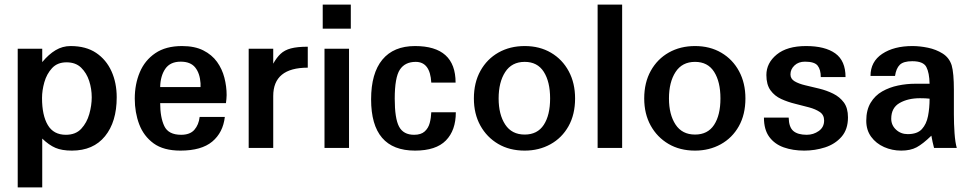

<svg xmlns="http://www.w3.org/2000/svg" viewBox="-20 -648 4254 841"><path d="M57.6 172.9V-434.6H165V-376Q193.4 -410.2 223.6 -428.2Q253.9 -446.3 289.1 -446.3Q356.4 -446.3 400.9 -416.5Q445.3 -386.7 468.3 -335.9Q491.2 -285.2 491.2 -221.7Q491.2 -114.3 439.9 -51.3Q388.7 11.7 294.9 11.7Q251 11.7 222.7 -0.5Q194.3 -12.7 165 -41V172.9ZM268.6 -57.6Q311.5 -57.6 335.9 -84Q360.4 -110.4 371.1 -148.4Q381.8 -186.5 381.8 -221.7Q381.8 -258.8 370.6 -293.5Q359.4 -328.1 335.4 -351.6Q311.5 -375 271.5 -375Q231.4 -375 208 -349.6Q184.6 -324.2 174.3 -288.1Q164.1 -252 164.1 -218.8Q164.1 -142.6 189.5 -100.1Q214.8 -57.6 268.6 -57.6Z M770.5 11.7Q696.3 11.7 652.8 -20Q609.4 -51.8 589.8 -103.5Q570.3 -155.3 570.3 -215.8Q570.3 -279.3 592.3 -331.5Q614.3 -383.8 660.2 -415Q706.1 -446.3 777.3 -446.3Q833 -446.3 870.6 -427.2Q908.2 -408.2 930.7 -377Q953.1 -345.7 962.9 -307.6Q972.7 -269.5 972.7 -231.4Q972.7 -222.7 971.7 -213.9Q970.7 -205.1 969.7 -196.3H681.6Q681.6 -133.8 699.7 -95.7Q717.8 -57.6 773.4 -57.6Q812.5 -57.6 831.5 -79.6Q850.6 -101.6 854.5 -135.7H964.8Q957 -67.4 909.7 -27.8Q862.3 11.7 770.5 11.7ZM681.6 -266.6H858.4Q858.4 -276.4 858.4 -283.2Q855.5 -327.1 835 -352.5Q814.5 -377.9 771.5 -377.9Q725.6 -377.9 704.1 -346.7Q682.6 -315.4 681.6 -266.6Z M1069.3 0V-434.6H1176.8V-369.1Q1191.4 -395.5 1209 -412.1Q1226.6 -428.7 1254.4 -436Q1282.2 -443.4 1328.1 -443.4V-351.6Q1176.8 -351.6 1176.8 -227.5V0Z M1401.4 0V-434.6H1508.8V0ZM1393.6 -522.5V-627.9H1516.6V-522.5Z M1797.9 11.7Q1605.5 11.7 1605.5 -212.9Q1605.5 -327.1 1654.8 -386.7Q1704.1 -446.3 1797.9 -446.3Q1975.6 -446.3 1975.6 -286.1Q1949.2 -286.1 1922.4 -286.1Q1895.5 -286.1 1869.1 -286.1Q1864.3 -377 1800.8 -377Q1753.9 -377 1731.4 -342.8Q1709 -308.6 1709 -215.8Q1709 -128.9 1728 -93.3Q1747.1 -57.6 1793.9 -57.6Q1824.2 -57.6 1840.3 -72.3Q1856.4 -86.9 1862.3 -109.4Q1868.2 -131.8 1869.1 -156.2Q1895.5 -156.2 1922.4 -156.2Q1949.2 -156.2 1976.6 -156.2Q1976.6 -77.1 1933.1 -32.7Q1889.6 11.7 1797.9 11.7Z M2278.3 11.7Q2211.9 11.7 2162.1 -17.6Q2112.3 -46.9 2084 -98.1Q2055.7 -149.4 2055.7 -216.8Q2055.7 -286.1 2084.5 -337.9Q2113.3 -389.6 2163.6 -418Q2213.9 -446.3 2278.3 -446.3Q2343.8 -446.3 2393.6 -417Q2443.4 -387.7 2471.2 -335.9Q2499 -284.2 2499 -216.8Q2499 -146.5 2470.2 -95.2Q2441.4 -43.9 2391.1 -16.1Q2340.8 11.7 2278.3 11.7ZM2278.3 -58.6Q2334 -58.6 2361.8 -101.1Q2389.6 -143.6 2389.6 -216.8Q2389.6 -290 2361.8 -333.5Q2334 -377 2278.3 -377Q2221.7 -377 2192.9 -332.5Q2164.1 -288.1 2164.1 -216.8Q2164.1 -146.5 2192.9 -102.5Q2221.7 -58.6 2278.3 -58.6Z M2597.7 0V-627.9H2705.1V0Z M3024.4 11.7Q2958 11.7 2908.2 -17.6Q2858.4 -46.9 2830.1 -98.1Q2801.8 -149.4 2801.8 -216.8Q2801.8 -286.1 2830.6 -337.9Q2859.4 -389.6 2909.7 -418Q2960 -446.3 3024.4 -446.3Q3089.8 -446.3 3139.6 -417Q3189.5 -387.7 3217.3 -335.9Q3245.1 -284.2 3245.1 -216.8Q3245.1 -146.5 3216.3 -95.2Q3187.5 -43.9 3137.2 -16.1Q3086.9 11.7 3024.4 11.7ZM3024.4 -58.6Q3080.1 -58.6 3107.9 -101.1Q3135.7 -143.6 3135.7 -216.8Q3135.7 -290 3107.9 -333.5Q3080.1 -377 3024.4 -377Q2967.8 -377 2939 -332.5Q2910.2 -288.1 2910.2 -216.8Q2910.2 -146.5 2939 -102.5Q2967.8 -58.6 3024.4 -58.6Z M3502.9 11.7Q3453.1 11.7 3413.1 -2.4Q3373 -16.6 3349.6 -48.3Q3326.2 -80.1 3326.2 -132.8H3434.6Q3435.5 -90.8 3455.1 -74.2Q3474.6 -57.6 3513.7 -57.6Q3543 -57.6 3566.4 -74.2Q3589.8 -90.8 3589.8 -120.1Q3589.8 -144.5 3571.3 -157.2Q3552.7 -169.9 3523.9 -177.7Q3495.1 -185.5 3462.9 -193.4Q3430.7 -201.2 3401.9 -214.4Q3373 -227.5 3355 -252.4Q3336.9 -277.3 3336.9 -319.3Q3336.9 -372.1 3382.3 -409.2Q3427.7 -446.3 3510.7 -446.3Q3593.8 -446.3 3638.7 -414.1Q3683.6 -381.8 3683.6 -310.5H3575.2Q3575.2 -342.8 3561.5 -360.4Q3547.9 -377.9 3505.9 -377.9Q3477.5 -377.9 3460 -361.3Q3442.4 -344.7 3442.4 -322.3Q3442.4 -302.7 3460.4 -292Q3478.5 -281.2 3507.3 -274.4Q3536.1 -267.6 3568.4 -259.8Q3600.6 -252 3629.4 -237.8Q3658.2 -223.6 3676.3 -199.2Q3694.3 -174.8 3694.3 -133.8Q3694.3 -81.1 3666 -48.8Q3637.7 -16.6 3593.8 -2.4Q3549.8 11.7 3502.9 11.7Z M3927.7 11.7Q3887.7 11.7 3852.5 -3.9Q3817.4 -19.5 3795.9 -48.8Q3774.4 -78.1 3774.4 -119.1Q3774.4 -166 3793.5 -197.8Q3812.5 -229.5 3844.2 -247.6Q3876 -265.6 3913.6 -273.4Q3951.2 -281.2 3988.3 -281.2H4051.8Q4050.8 -329.1 4037.6 -354.5Q4024.4 -379.9 3975.6 -379.9Q3937.5 -379.9 3921.4 -364.3Q3905.3 -348.6 3900.4 -315.4H3793Q3793 -377.9 3844.2 -412.1Q3895.5 -446.3 3976.6 -446.3Q4008.8 -446.3 4044.4 -439Q4080.1 -431.6 4108.9 -413.6Q4137.7 -395.5 4148.4 -362.3Q4153.3 -345.7 4155.8 -317.9Q4158.2 -290 4158.2 -255.9V-147.5Q4158.2 -105.5 4161.1 -64.5Q4164.1 -23.4 4170.9 0H4071.3Q4068.4 -10.7 4064.9 -26.4Q4061.5 -42 4059.6 -53.7Q4022.5 -17.6 3995.1 -2.9Q3967.8 11.7 3927.7 11.7ZM3956.1 -60.5Q3998 -60.5 4018.1 -82.5Q4038.1 -104.5 4044.9 -139.6Q4051.8 -174.8 4051.8 -215.8Q4035.2 -217.8 4009.8 -217.8Q3957 -217.8 3920.4 -196.8Q3883.8 -175.8 3883.8 -127.9Q3883.8 -99.6 3904.8 -80.1Q3925.8 -60.5 3956.1 -60.5Z"/></svg>

Font: Padauk
Style: Bold
Weight: 700
Designer: Debbi Hosken, Becca Hirsbrunner Spalinger
Foundry: SIL International
Version: Version 5.003